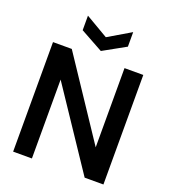

<svg xmlns="http://www.w3.org/2000/svg" viewBox="-162 -1037 1016 1153"><g transform="rotate(20 345.5 -460.5)"><path d="M57 0V-700H177L514 -194V-700H634V0H514L177 -504V0ZM345 -748 200 -828V-921L345 -836L489 -921V-828Z"/></g></svg>

Font: Host Grotesk SemiBold
Style: Regular
Weight: 600
Designer: Doukan Karapınar
Foundry: Element Type
Version: Version 1.003